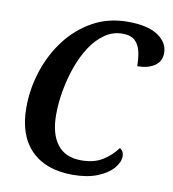

<svg xmlns="http://www.w3.org/2000/svg" viewBox="-82 -796 794 879"><g transform="rotate(10 315.0 -357.0)"><path d="M313 10Q189 10 120.5 -59Q52 -128 52 -257Q52 -343 79 -426.5Q106 -510 157 -577Q208 -644 280 -684Q352 -724 443 -724Q535 -724 582.5 -692Q630 -660 630 -612Q630 -572 599 -551.5Q568 -531 519 -531Q519 -566 512.5 -597Q506 -628 486.5 -647Q467 -666 428 -666Q383 -666 346 -640.5Q309 -615 280.5 -572Q252 -529 232.5 -474.5Q213 -420 202.5 -361.5Q192 -303 192 -248Q192 -159 229.5 -110.5Q267 -62 341 -62Q400 -62 439.5 -86.5Q479 -111 506 -148Q525 -137 525 -113Q525 -86 501 -57.5Q477 -29 429.5 -9.5Q382 10 313 10Z"/></g></svg>

Font: Noto Serif SemiCondensed SemiBold
Style: Italic
Weight: 600
Width: 4
Italic angle: -12°
Designer: Monotype Design Team
Foundry: Monotype Imaging Inc.
Version: Version 2.014; ttfautohint (v1.8.4.7-5d5b)